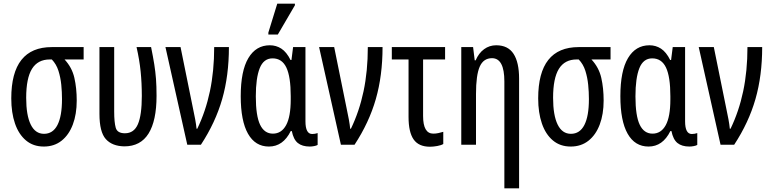

<svg xmlns="http://www.w3.org/2000/svg" viewBox="-20 -796 4246 1056"><path d="M221 10Q163 10 123 -23.5Q83 -57 62.5 -116.5Q42 -176 42 -255Q42 -537 265 -537H440V-469H335Q376 -425 389 -368Q402 -311 402 -243Q402 -168 380.5 -111Q359 -54 318.5 -22Q278 10 221 10ZM222 -60Q271 -60 296 -108.5Q321 -157 321 -251Q321 -290 317 -330Q313 -370 301.5 -406.5Q290 -443 265 -469H254Q188 -469 156 -417.5Q124 -366 124 -258Q124 -162 149 -111Q174 -60 222 -60Z M664 9Q597 8 562 -31Q527 -70 527 -170V-537H608V-182Q608 -124 616.5 -93.5Q625 -63 667 -63Q717 -63 738.5 -113Q760 -163 760 -268Q760 -339 753.5 -403Q747 -467 731 -537H811Q822 -483 828.5 -442Q835 -401 838 -361.5Q841 -322 841 -269Q841 -132 797 -61.5Q753 9 664 9Z M1010 0 890 -537H973L1040 -207Q1048 -170 1053.5 -140Q1059 -110 1061 -88H1065Q1111 -183 1134.5 -294Q1158 -405 1158 -537H1239Q1239 -380 1202 -251Q1165 -122 1085 0Z M1459 10Q1384 10 1344 -60.5Q1304 -131 1304 -267Q1304 -406 1346 -476.5Q1388 -547 1464 -547Q1499 -547 1527.5 -528.5Q1556 -510 1578 -466H1583L1592 -537H1660V-129Q1660 -59 1697 -59Q1712 -59 1727 -64V1Q1721 5 1708 7.5Q1695 10 1684 10Q1642 10 1618 -9.5Q1594 -29 1585 -75H1579Q1537 10 1459 10ZM1481 -61Q1528 -61 1553.5 -107.5Q1579 -154 1579 -249V-267Q1579 -374 1555 -424.5Q1531 -475 1479 -475Q1430 -475 1408.5 -421Q1387 -367 1387 -266Q1387 -159 1410.5 -110Q1434 -61 1481 -61ZM1456 -606V-617L1505 -776H1602V-767L1508 -606Z M1855 0 1735 -537H1818L1885 -207Q1893 -170 1898.5 -140Q1904 -110 1906 -88H1910Q1956 -183 1979.5 -294Q2003 -405 2003 -537H2084Q2084 -380 2047 -251Q2010 -122 1930 0Z M2345 11Q2283 11 2255 -29Q2227 -69 2227 -153V-469H2135V-537H2428V-469H2307V-158Q2307 -61 2363 -61Q2377 -61 2391 -64Q2405 -67 2418 -71V-4Q2407 3 2385 7Q2363 11 2345 11Z M2754 240V-348Q2754 -476 2686 -476Q2639 -476 2618.5 -429.5Q2598 -383 2598 -279V0H2517V-537H2582L2591 -464H2596Q2613 -504 2642.5 -525.5Q2672 -547 2709 -547Q2774 -547 2804.5 -500Q2835 -453 2835 -364V240Z M3119 10Q3061 10 3021 -23.5Q2981 -57 2960.5 -116.5Q2940 -176 2940 -255Q2940 -537 3163 -537H3338V-469H3233Q3274 -425 3287 -368Q3300 -311 3300 -243Q3300 -168 3278.5 -111Q3257 -54 3216.5 -22Q3176 10 3119 10ZM3120 -60Q3169 -60 3194 -108.5Q3219 -157 3219 -251Q3219 -290 3215 -330Q3211 -370 3199.5 -406.5Q3188 -443 3163 -469H3152Q3086 -469 3054 -417.5Q3022 -366 3022 -258Q3022 -162 3047 -111Q3072 -60 3120 -60Z M3547 10Q3472 10 3432 -60.5Q3392 -131 3392 -267Q3392 -406 3434 -476.5Q3476 -547 3552 -547Q3587 -547 3615.5 -528.5Q3644 -510 3666 -466H3671L3680 -537H3748V-129Q3748 -59 3785 -59Q3800 -59 3815 -64V1Q3809 5 3796 7.5Q3783 10 3772 10Q3730 10 3706 -9.5Q3682 -29 3673 -75H3667Q3625 10 3547 10ZM3569 -61Q3616 -61 3641.5 -107.5Q3667 -154 3667 -249V-267Q3667 -374 3643 -424.5Q3619 -475 3567 -475Q3518 -475 3496.5 -421Q3475 -367 3475 -266Q3475 -159 3498.5 -110Q3522 -61 3569 -61Z M3943 0 3823 -537H3906L3973 -207Q3981 -170 3986.5 -140Q3992 -110 3994 -88H3998Q4044 -183 4067.5 -294Q4091 -405 4091 -537H4172Q4172 -380 4135 -251Q4098 -122 4018 0Z"/></svg>

Font: Noto Sans ExtraCondensed
Style: Regular
Weight: 400
Width: 2
Designer: Monotype Design Team
Foundry: Monotype Imaging Inc.
Version: Version 2.013; ttfautohint (v1.8.4.7-5d5b)